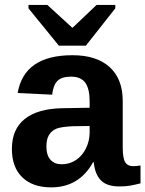

<svg xmlns="http://www.w3.org/2000/svg" viewBox="-20 -767 602 796"><path d="M191.9 9.8Q115.2 9.8 72.3 -32Q29.3 -73.7 29.3 -149.4Q29.3 -231.4 82.8 -273.9Q136.2 -316.4 237.8 -318.4L351.6 -320.3V-347.2Q351.6 -398.9 333.5 -424.1Q315.4 -449.2 274.4 -449.2Q236.3 -449.2 218.5 -431.9Q200.7 -414.6 196.3 -374.5L53.2 -381.3Q80.1 -538.1 280.3 -538.1Q380.4 -538.1 434.6 -488.8Q488.8 -439.5 488.8 -348.6V-156.2Q488.8 -111.8 498.8 -95Q508.8 -78.1 532.2 -78.1Q547.9 -78.1 562.5 -81.1V-6.8Q537.1 -0.5 519 2.7Q501 5.9 474.6 5.9Q422.9 5.9 398.2 -19.5Q373.5 -44.9 368.7 -94.2H365.7Q308.1 9.8 191.9 9.8ZM351.6 -244.6 281.2 -243.7Q232.9 -241.2 213.4 -233.4Q193.4 -224.6 182.9 -207Q172.4 -189.5 172.4 -160.2Q172.4 -122.6 189.7 -104.2Q207 -85.9 235.8 -85.9Q268.1 -85.9 294.9 -103.5Q321.3 -121.1 336.4 -152.1Q351.6 -183.1 351.6 -217.8ZM458 -732.4 335.9 -577.6H224.1L98.1 -732.4V-746.6H176.3L279.3 -652.3H281.2L380.4 -746.6H458Z"/></svg>

Font: Arimo
Style: Bold
Weight: 700
Designer: Steve Matteson
Foundry: Monotype Imaging Inc.
Version: Version 1.33